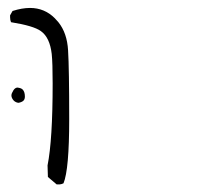

<svg xmlns="http://www.w3.org/2000/svg" viewBox="-20 -369 540 493"><path d="M43.9 -121.1Q43.9 -133.3 38.1 -139.2Q35.6 -141.6 31.7 -142.8Q27.8 -144 26.1 -144Q24.4 -144 23.4 -144Q18.1 -143.1 14.2 -136.7Q9.3 -128.9 9.3 -124Q9.3 -117.2 15.6 -110.4Q21 -105.5 27.8 -105Q36.6 -106.9 40.3 -110.6Q43.9 -114.3 43.9 -121.1ZM115.2 -154.8Q115.2 -9.8 102.1 55.7L103 85.4L125.5 104.5Q127.4 104.5 129.2 104.5Q130.9 104.5 133.3 104.5Q138.7 104 143.1 101.6Q157.7 65.9 157.7 -63Q157.7 -191.9 154.8 -239.7Q152.3 -284.2 129.9 -312L120.6 -322.3Q94.2 -348.6 57.1 -348.6Q36.6 -348.6 12.2 -340.8L5.9 -329.6Q5.9 -327.1 5.9 -324.7Q5.9 -317.4 8.3 -312Q66.4 -302.7 85 -289.1Q107.9 -272.9 112.8 -230.5Q115.2 -207.5 115.2 -154.8Z"/></svg>

Font: NaikaiFont
Style: ExtraLight
Weight: 200
Version: Version 1.89